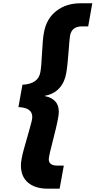

<svg xmlns="http://www.w3.org/2000/svg" viewBox="-20 -934 580 1165"><path d="M175.8 -224.1Q175.8 -252.4 155.5 -267.3Q135.3 -282.2 91.8 -284.2L116.2 -419.9Q212.9 -424.3 225.1 -497.1Q231 -528.3 235.1 -612.8Q239.3 -697.3 246.1 -733.9Q260.7 -819.3 320.8 -866.7Q380.9 -914.1 467.8 -914.1H540L515.1 -773.9H477.1Q415 -773.9 404.8 -716.8Q401.4 -694.3 395.3 -611.6Q389.2 -528.8 381.8 -490.2Q372.6 -435.1 340.1 -399.2Q307.6 -363.3 252.9 -353L252 -351.1Q336.9 -333.5 336.9 -255.9Q336.9 -220.2 306.4 -103.3Q275.9 13.7 275.9 32.2Q275.9 70.8 328.1 70.8H367.2L341.8 210.9H270Q193.8 210.9 150.4 174.3Q106.9 137.7 106.9 69.8Q106.9 36.6 124.3 -27.1Q141.6 -90.8 158.7 -148.2Q175.8 -205.6 175.8 -224.1Z"/></svg>

Font: SVN-Poppins
Style: Bold Italic
Weight: 700
Italic angle: -10°
Designer: Ninad Kale (Devanagari), Jonny Pinhorn (Latin)
Foundry: Indian Type Foundry
Version: Version 3.002 2017